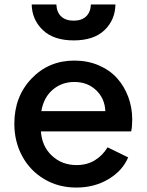

<svg xmlns="http://www.w3.org/2000/svg" viewBox="-20 -823 653 855"><path d="M308.1 -643.1Q219.2 -643.1 170.9 -689Q122.6 -734.9 121.1 -803.2H231Q232.4 -768.6 252.4 -749.8Q272.5 -731 308.1 -731Q343.3 -731 363.3 -749.8Q383.3 -768.6 384.8 -803.2H494.1Q492.7 -733.9 445.1 -688.5Q397.5 -643.1 308.1 -643.1ZM319.8 12.2Q240.2 12.2 177 -25.4Q113.8 -63 78.9 -127.7Q43.9 -192.4 43.9 -272Q43.9 -393.1 120.4 -473.1Q196.8 -553.2 311 -553.2Q370.6 -553.2 419.9 -532Q469.2 -510.7 501.5 -474.6Q533.7 -438.5 551.3 -391.1Q568.8 -343.8 568.8 -291Q568.8 -257.8 564 -237.8H162.1Q167 -170.4 211.7 -129.2Q256.3 -87.9 320.8 -87.9Q367.7 -87.9 402.6 -109.4Q437.5 -130.9 459 -167L550.8 -122.1Q525.4 -62.5 462.9 -25.1Q400.4 12.2 319.8 12.2ZM311 -458Q254.9 -458 214.6 -423.3Q174.3 -388.7 164.1 -328.1H449.2Q446.3 -385.7 407.5 -421.9Q368.7 -458 311 -458Z"/></svg>

Font: Plus Jakarta Sans SemiBold
Style: Regular
Weight: 600
Designer: Gumpita Rahayu
Foundry: Tokotype
Version: Version 2.006